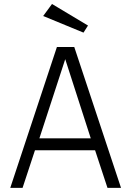

<svg xmlns="http://www.w3.org/2000/svg" viewBox="-20 -916 640 936"><path d="M443.5 -183.5H150.5L90 0H30L257.5 -687H342L570 0H504ZM172 -241.5H422.5L298 -627.5ZM233.5 -896.5 409 -791.5 387 -757 190.5 -838Z"/></svg>

Font: Fira Code Light Light
Style: Regular
Weight: 300
Monospace: yes
Version: Version 5.002